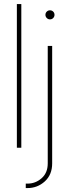

<svg xmlns="http://www.w3.org/2000/svg" viewBox="-20 -748 350 972"><path d="M87.9 -727.5V0H65.4V-727.5ZM221.7 -515.6H244.1V79.1Q244.1 136.7 206.8 170.4Q169.4 204.1 119.1 204.1H110.4V181.6H119.1Q159.7 181.6 190.7 154.3Q221.7 127 221.7 79.1ZM232.9 -649.9Q223.6 -649.9 216.8 -656.7Q210 -663.6 210 -672.9Q210 -682.6 216.8 -689.2Q223.6 -695.8 232.9 -695.8Q242.7 -695.8 249.3 -689.2Q255.9 -682.6 255.9 -672.9Q255.9 -663.6 249.3 -656.7Q242.7 -649.9 232.9 -649.9Z"/></svg>

Font: Inter Display Thin
Style: Regular
Weight: 100
Designer: Rasmus Andersson
Foundry: rsms
Version: Version 4.000;git-a52131595